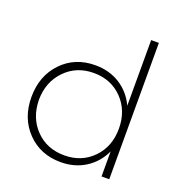

<svg xmlns="http://www.w3.org/2000/svg" viewBox="-133 -861 940 982"><g transform="rotate(20 337.5 -369.5)"><path d="M47.9 -259.8Q47.9 -375 119.1 -449.5Q190.4 -523.9 300.8 -523.9Q377.4 -523.9 435.8 -486.8Q494.1 -449.7 523.9 -384.8V-742.2H565.9V0H523.9V-136.2Q494.1 -71.3 435.8 -34.2Q377.4 2.9 301.8 2.9Q190.9 2.9 119.4 -71Q47.9 -145 47.9 -259.8ZM88.9 -259.8Q89.8 -162.1 150.9 -99.1Q211.9 -36.1 307.1 -36.1Q401.4 -36.1 462.6 -99.1Q523.9 -162.1 523.9 -259.8Q523.9 -357.4 462.6 -420.7Q401.4 -483.9 307.1 -483.9Q212.9 -483.9 151.4 -420.4Q89.8 -356.9 88.9 -259.8Z"/></g></svg>

Font: Trueno UltraLight
Style: Regular
Weight: 250
Designer: Julieta Ulanovsky
Foundry: Julieta Ulanovsky
Version: Version 3.001b | FøM Fix